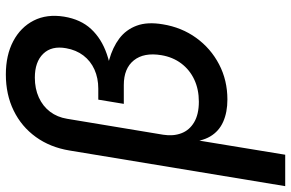

<svg xmlns="http://www.w3.org/2000/svg" viewBox="-193 -590 981 647"><g transform="rotate(-90 297.5 -266.5)"><path d="M-6.3 204.1 113.8 -522.5Q124.5 -587.9 159.4 -636.2Q194.3 -684.6 248.3 -710.9Q302.2 -737.3 370.1 -737.3Q435.1 -737.3 482.2 -712.4Q529.3 -687.5 551.8 -643.3Q574.2 -599.1 564.9 -541Q555.7 -484.9 523.2 -450Q490.7 -415 439.2 -397.2Q387.7 -379.4 322.3 -374.5L327.1 -403.8Q376.5 -400.9 418.9 -389.2Q461.4 -377.4 491.2 -355Q521 -332.5 534.4 -296.6Q547.9 -260.7 539.1 -208.5Q528.8 -145 493.4 -95.9Q458 -46.9 404.3 -18.8Q350.6 9.3 285.6 9.3Q242.7 9.3 210.7 -4.9Q178.7 -19 161.1 -48.8Q143.6 -78.6 142.1 -126H153.8L99.6 204.1ZM278.3 -86.9Q319.8 -86.9 352.8 -102.3Q385.7 -117.7 407.2 -146.2Q428.7 -174.8 435.1 -213.4Q444.8 -272 417.7 -305.9Q390.6 -339.8 334.5 -339.8H271L285.2 -425.8H322.3Q357.9 -425.8 386.7 -438.7Q415.5 -451.7 434.1 -476.1Q452.6 -500.5 458.5 -534.2Q467.3 -583 439.9 -611.3Q412.6 -639.6 359.4 -639.6Q322.3 -639.6 292.7 -626.2Q263.2 -612.8 244.6 -588.4Q226.1 -564 220.7 -530.8L167 -207Q161.6 -173.3 171.9 -146Q182.1 -118.7 209 -102.8Q235.8 -86.9 278.3 -86.9Z"/></g></svg>

Font: Inter Medium
Style: Italic
Weight: 500
Italic angle: -9.3988°
Designer: Rasmus Andersson
Foundry: rsms
Version: Version 4.001;git-66647c0bb